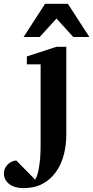

<svg xmlns="http://www.w3.org/2000/svg" viewBox="-110 -742 482 993"><path d="M232.9 -46.9Q232.9 -20 229.7 6.6Q226.6 33.2 220 58.3Q213.4 83.5 203.1 106.4Q192.9 129.4 178.2 148.9Q150.9 187 109.4 209Q67.9 231 9.8 231Q-10.3 231 -28.3 226.1Q-46.4 221.2 -60.1 211.4Q-73.7 201.7 -81.8 187.5Q-89.8 173.3 -89.8 154.8Q-89.8 141.6 -84.7 129.9Q-79.6 118.2 -70.8 109.1Q-62 100.1 -50.3 94.5Q-38.6 88.9 -25.9 87.9L71.8 187Q77.6 177.7 82 164.8Q86.4 151.9 89.4 137.2Q92.3 122.6 94.2 107.2Q96.2 91.8 97.7 77.1Q100.1 43 100.1 4.9V-409.2H28.8V-450.2L182.1 -500H232.9ZM269 -550.8 182.1 -646 95.2 -550.8H12.2L123 -722.2H241.2L352.1 -550.8Z"/></svg>

Font: Charis SIL Afr
Style: Bold
Weight: 700
Foundry: SIL International
Version: Version 5.000